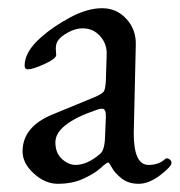

<svg xmlns="http://www.w3.org/2000/svg" viewBox="-20 -434 439 468"><path d="M342 -32Q367 -32 382 -46Q386 -50 392 -46.5Q398 -43 398 -37Q398 -28 370.5 -7Q343 14 318 14Q293 14 276.5 1Q260 -12 253 -25Q246 -38 244 -38Q240 -38 226 -25Q212 -12 184.5 1Q157 14 121 14Q90 14 62.5 -11Q35 -36 35 -65Q35 -125 108 -155L210 -197Q229 -205 233 -211Q237 -217 238 -237L240 -301Q241 -327 224 -346Q207 -365 181 -365Q164 -365 145 -354.5Q126 -344 120 -333Q116 -326 116 -314Q116 -312 116.5 -307Q117 -302 117 -300Q117 -291 88.5 -278Q60 -265 48 -265Q40 -265 40 -274Q40 -308 80 -343Q109 -369 151 -391.5Q193 -414 229 -414Q264 -414 288 -388Q312 -362 311 -325L306 -109Q306 -32 342 -32ZM115 -87Q115 -61 131 -46.5Q147 -32 164 -32Q193 -32 224 -59Q235 -68 236 -99L238 -148Q239 -169 229 -169Q222 -169 215 -166Q115 -132 115 -87Z"/></svg>

Font: EB Garamond 08
Style: Regular
Weight: 400
Version: Version 0.016 ; ttfautohint (v1.5)